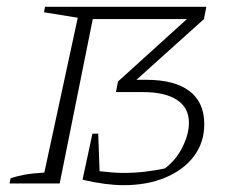

<svg xmlns="http://www.w3.org/2000/svg" viewBox="-20 -538 696 563"><path d="M222 -11 251 -146H268L272 -36Q289 -34 306.5 -32.5Q324 -31 343 -31Q376 -31 405 -34.5Q434 -38 463 -44Q495 -67 514.5 -105.5Q534 -144 534 -178Q534 -222 499 -245Q464 -268 399 -268H320L326 -299L528 -482H252L155 0H8L11 -15Q27 -21 51 -25.5Q75 -30 110 -32L208 -486L109 -502L112 -518H585L578 -482L380 -304H409Q492 -304 535.5 -271Q579 -238 579 -174Q579 -121 549.5 -81Q520 -41 466.5 -18Q413 5 342 5Q317 5 286.5 1Q256 -3 222 -11Z"/></svg>

Font: Piazzolla SC ExtraLight
Style: Italic
Weight: 200
Italic angle: -11.3°
Designer: Juan Pablo del Peral
Foundry: Huerta Tipografica
Version: Version 1.330